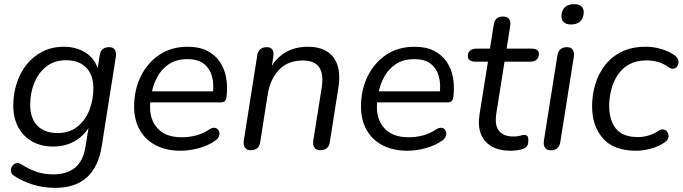

<svg xmlns="http://www.w3.org/2000/svg" viewBox="-20 -722 3310 931"><path d="M248 188.9Q189.6 188.9 139.3 173.1Q89 157.2 49 131Q37.8 124.2 34.5 114.2Q31.1 104.2 33.9 94.4Q36.6 84.7 43.7 77.6Q50.8 70.6 61.3 69.1Q71.8 67.7 83.9 75Q119.1 97.9 156.1 110.7Q193.2 123.6 238.5 123.6Q302.8 123.6 343 91.6Q383.1 59.6 394.2 -8.9L412.8 -124.1L420.8 -123.1Q396.3 -70.9 348.5 -41.2Q300.6 -11.5 237.8 -11.5Q179.8 -11.5 136.4 -35.7Q92.9 -60 68.7 -105Q44.4 -149.9 44.4 -210.3Q44.4 -266.3 60.9 -317.8Q77.3 -369.2 109 -409Q140.7 -448.8 186.2 -472Q231.7 -495.3 290.2 -495.3Q350.4 -495.3 396.2 -465.9Q442.1 -436.5 459.1 -376.1L449.3 -362.9L463.4 -454Q469.3 -493.3 509.5 -493.3Q528.4 -493.3 536.7 -480.9Q545 -468.5 541.6 -445.7L473.3 -13.3Q457.3 87.5 401.3 138.2Q345.4 188.9 248 188.9ZM259.3 -76.8Q315.8 -76.8 354.4 -107.1Q393 -137.3 412.9 -187Q432.8 -236.6 432.8 -294.1Q432.8 -358.3 398 -394.1Q363.1 -430 299.5 -430Q244 -430 205.1 -399.7Q166.3 -369.4 146.3 -320.3Q126.4 -271.1 126.4 -213.6Q126.4 -148.4 161.3 -112.6Q196.1 -76.8 259.3 -76.8Z M855.9 8.9Q786.7 8.9 735.9 -17.2Q685.1 -43.4 657.8 -91.6Q630.4 -139.7 630.4 -205.6Q630.4 -285 662 -350.5Q693.6 -416.1 751.9 -455.7Q810.3 -495.3 889.8 -495.3Q947.1 -495.3 985.7 -475.1Q1024.3 -454.9 1047 -420.7Q1069.7 -386.5 1076.9 -343.1Q1084.1 -299.7 1078.6 -254.3Q1076.6 -237 1069.7 -231.3Q1062.8 -225.5 1048.4 -225.5H692.8L700.7 -279H1029.4L1011.4 -265.6Q1018.4 -313 1008.1 -351.1Q997.8 -389.3 969 -412.2Q940.3 -435.2 888.8 -435.2Q834.7 -435.2 798.6 -410.7Q762.6 -386.2 742.4 -348.3Q722.2 -310.5 715.1 -269.2L711.2 -245.1Q697.1 -159.9 737 -108.1Q777 -56.4 860 -56.4Q896.4 -56.4 930 -65Q963.6 -73.6 993.8 -93.9Q1007.5 -102.8 1018 -102.4Q1028.6 -101.9 1035.2 -95.6Q1041.9 -89.3 1043.6 -79.8Q1045.3 -70.2 1040.7 -59.4Q1036 -48.7 1024.3 -40.3Q990.3 -16.2 944.2 -3.7Q898 8.9 855.9 8.9Z M1195.4 6.5Q1176.5 6.5 1167.7 -6.7Q1159 -19.8 1162.4 -42.1L1227.3 -453Q1233.1 -493.3 1273.9 -493.3Q1291.8 -493.3 1300.3 -481.9Q1308.8 -470.4 1305.4 -448.1L1292.2 -364.5L1284.5 -376.2Q1309.5 -432.9 1357.8 -464.1Q1406.2 -495.3 1473.4 -495.3Q1527.4 -495.3 1563.9 -473.6Q1600.4 -451.8 1615.9 -407.4Q1631.4 -362.9 1620.4 -294.1L1579.2 -32.7Q1573.4 6.5 1532.6 6.5Q1513.7 6.5 1504.7 -6.1Q1495.8 -18.7 1499.2 -41.1L1539.4 -293.7Q1550.6 -361.9 1528 -395.2Q1505.5 -428.6 1449.4 -428.6Q1376.1 -428.6 1333.2 -383.9Q1290.3 -339.2 1278.1 -263.5L1241.9 -33.8Q1236.1 6.5 1195.4 6.5Z M1955.9 8.9Q1886.7 8.9 1835.9 -17.2Q1785.1 -43.4 1757.8 -91.6Q1730.4 -139.7 1730.4 -205.6Q1730.4 -285 1762 -350.5Q1793.6 -416.1 1851.9 -455.7Q1910.3 -495.3 1989.8 -495.3Q2047.1 -495.3 2085.7 -475.1Q2124.3 -454.9 2147 -420.7Q2169.7 -386.5 2176.9 -343.1Q2184.1 -299.7 2178.6 -254.3Q2176.6 -237 2169.7 -231.3Q2162.8 -225.5 2148.4 -225.5H1792.8L1800.7 -279H2129.4L2111.4 -265.6Q2118.4 -313 2108.1 -351.1Q2097.8 -389.3 2069 -412.2Q2040.3 -435.2 1988.8 -435.2Q1934.7 -435.2 1898.6 -410.7Q1862.6 -386.2 1842.4 -348.3Q1822.2 -310.5 1815.1 -269.2L1811.2 -245.1Q1797.1 -159.9 1837 -108.1Q1877 -56.4 1960 -56.4Q1996.4 -56.4 2030 -65Q2063.6 -73.6 2093.8 -93.9Q2107.5 -102.8 2118 -102.4Q2128.6 -101.9 2135.2 -95.6Q2141.9 -89.3 2143.6 -79.8Q2145.3 -70.2 2140.7 -59.4Q2136 -48.7 2124.3 -40.3Q2090.3 -16.2 2044.2 -3.7Q1998 8.9 1955.9 8.9Z M2455.9 8.9Q2399.3 8.9 2362.6 -12.9Q2325.9 -34.8 2311.3 -74Q2296.7 -113.3 2305.1 -166.6L2346 -423.1H2284Q2267.4 -423.1 2257.9 -430.2Q2248.4 -437.2 2248.4 -449.8Q2248.4 -467.9 2260.1 -477.1Q2271.8 -486.3 2290.7 -486.3H2355.7L2374.4 -603.6Q2380.2 -641.9 2419.1 -641.9Q2439.4 -641.9 2448.4 -630Q2457.4 -618.1 2453.9 -596.3L2436.7 -486.3H2557Q2574.6 -486.3 2583.8 -480Q2593.1 -473.7 2593.1 -460.1Q2593.1 -443.5 2582.3 -433.3Q2571.6 -423.1 2553.1 -423.1H2426.5L2387.1 -175.2Q2377.5 -113.6 2399.9 -86.9Q2422.2 -60.1 2469.2 -60.1Q2490.4 -60.1 2502.2 -63.9Q2514 -67.7 2522.4 -67.7Q2532.2 -67.7 2537.1 -62.3Q2542 -57 2542 -43.3Q2542 -22.6 2535.5 -13.6Q2529 -4.5 2515.9 -0.1Q2504.9 3.9 2487.6 6.4Q2470.4 8.9 2455.9 8.9Z M2650.4 6.9Q2631.5 6.9 2622.7 -5.7Q2614 -18.3 2617.4 -40.6L2682.8 -453Q2689.5 -493.3 2729.3 -493.3Q2748.3 -493.3 2757 -480.9Q2765.7 -468.5 2762.3 -445.7L2696.9 -33.3Q2690.2 6.9 2650.4 6.9ZM2748.5 -603.3Q2725.1 -603.3 2713.1 -615Q2701.1 -626.8 2702.5 -647.8Q2704.4 -674.3 2720.6 -688.1Q2736.8 -701.9 2764.2 -701.9Q2787.6 -701.9 2799.8 -690.5Q2812.1 -679 2810.2 -657.5Q2808.3 -631.4 2792.4 -617.4Q2776.4 -603.3 2748.5 -603.3Z M3064.3 8.9Q2956.3 8.9 2903.7 -51Q2851 -110.9 2851 -207.2Q2851 -260.6 2866.1 -312.1Q2881.3 -363.6 2912.9 -404.9Q2944.5 -446.2 2993.8 -470.8Q3043.2 -495.3 3111 -495.3Q3148.6 -495.3 3184.4 -484.9Q3220.2 -474.6 3246.1 -457.4Q3260.3 -448.5 3265.9 -437.5Q3271.6 -426.4 3269.9 -415.7Q3268.2 -404.9 3261.5 -397.6Q3254.9 -390.3 3245.2 -388.9Q3235.4 -387.6 3223.7 -395Q3198.5 -413.3 3171.8 -421.2Q3145 -429 3113.7 -429Q3065.4 -429 3031.1 -410.1Q2996.9 -391.2 2975.5 -358.9Q2954.1 -326.7 2944 -287.6Q2933.9 -248.5 2933.9 -207.6Q2933.9 -139.5 2966.6 -98.4Q2999.4 -57.3 3073.9 -57.3Q3097.6 -57.3 3123.9 -64.7Q3150.2 -72.1 3175.8 -89.3Q3186 -95.8 3195.9 -94.4Q3205.7 -93 3212.3 -86.2Q3218.9 -79.4 3221.1 -69.9Q3223.4 -60.3 3219.5 -50.3Q3215.6 -40.3 3204 -32.5Q3176.9 -12.8 3138.2 -1.9Q3099.5 8.9 3064.3 8.9Z"/></svg>

Font: Nunito Variable Extra Light
Style: Italic
Weight: 200
Italic angle: -9°
Designer: Vernon Adams
Foundry: Vernon Adams
Version: Version 3.602